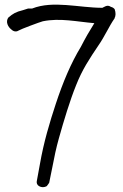

<svg xmlns="http://www.w3.org/2000/svg" viewBox="-20 -705 521 812"><path d="M17 -632C17 -632 17 -631 17 -631C17 -631 16 -632 16 -632C1 -612 16 -590 26 -582C33 -575 45 -567 59 -576C66 -581 149 -612 161 -615C234 -630 306 -613 379 -607C357 -572 341 -544 322 -507C280 -438 246 -357 216 -266C190 -187 165 -104 149 -12L136 59C135 64 134 71 140 78C150 88 166 89 178 82C180 80 188 68 188 68L201 4C209 -39 218 -81 229 -120C250 -195 276 -281 302 -345C328 -411 358 -456 397 -514C421 -548 442 -595 463 -625H464V-627C470 -638 470 -651 465 -666C462 -670 457 -674 449 -676C433 -687 421 -675 413 -672C314 -672 205 -704 116 -669H99L77 -662C47 -655 33 -646 17 -632Z"/></svg>

Font: Stray Cat
Style: ExBdCn
Weight: 800
Version: Version 1.0